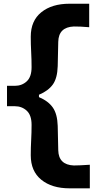

<svg xmlns="http://www.w3.org/2000/svg" viewBox="-20 -875 542 1030"><path d="M353 135.3Q258.3 135.3 201.7 89.4Q145 43.5 145 -42Q145 -83 147.2 -123.5Q149.4 -164.1 149.4 -205.1Q149.4 -257.3 123.3 -281.2Q97.2 -305.2 59.6 -305.2H17.6V-414.6H59.6Q97.2 -414.6 123.3 -438.5Q149.4 -462.4 149.4 -514.6Q149.4 -555.7 147.2 -596.4Q145 -637.2 145 -678.2Q145 -763.7 201.7 -809.3Q258.3 -855 353 -855H458.5V-729Q433.1 -731.4 411.9 -732.2Q390.6 -732.9 376 -732.9Q294.4 -729.5 292.5 -650.9L289.6 -520Q287.6 -455.1 263.2 -421.4Q238.8 -387.7 189 -366.7V-354Q238.8 -333 263.2 -298.3Q287.6 -263.7 289.6 -199.7L292.5 -68.8Q294.4 9.3 376 12.7Q390.1 12.7 411.9 11.7Q433.6 10.7 461.9 8.8V135.3Z"/></svg>

Font: Pinar-DS3-FD Bold
Style: Regular
Weight: 700
Designer: Amin Abedi
Version: Version 3.000